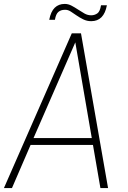

<svg xmlns="http://www.w3.org/2000/svg" viewBox="-36 -959 653 979"><path d="M515 0H476L438 -220H120L25 0H-16L330 -789H377ZM432 -255 348 -743 135 -255ZM429 -851Q407 -851 388 -860.5Q369 -870 354 -880.5Q339 -891 325 -900Q311 -909 298 -909H294Q275 -909 262 -898.5Q249 -888 244 -858H215Q223 -900 243 -919.5Q263 -939 294 -939Q312 -939 329 -930Q346 -921 362.5 -910Q379 -899 395 -890Q411 -881 429 -881Q446 -881 460 -890.5Q474 -900 479 -932H509Q494 -851 429 -851Z"/></svg>

Font: Tanohe Sans ExtraLight
Style: Italic
Weight: 200
Designer: Village Type and Design LLC & Cristiano Sobral
Foundry: Cooper Hewitt Smithsonian Design Museum
Version: Version 1.00;September 29, 2021;FontCreator 13.0.0.2655 64-b